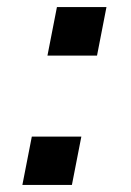

<svg xmlns="http://www.w3.org/2000/svg" viewBox="-20 -525 373 545"><path d="M114.7 -367.2 141.6 -504.9H282.2L255.4 -367.2ZM43.5 0 70.3 -137.2H210.9L184.1 0Z"/></svg>

Font: Liberation Sans
Style: Bold Italic
Weight: 700
Italic angle: -12°
Designer: Steve Matteson
Foundry: Ascender Corporation
Version: Version 2.1.5